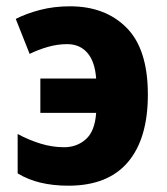

<svg xmlns="http://www.w3.org/2000/svg" viewBox="-20 -579 530 609"><path d="M197 10Q149 10 109 0.5Q69 -9 36 -29V-154Q71 -135 108.5 -123.5Q146 -112 183 -112Q224 -112 252.5 -137.5Q281 -163 285 -221H108V-330H285Q281 -384 257 -411.5Q233 -439 193 -439Q162 -439 131 -430Q100 -421 74 -408L30 -519Q63 -536 107 -547.5Q151 -559 202 -559Q314 -559 381.5 -491Q449 -423 449 -279Q449 -139 385.5 -64.5Q322 10 197 10Z"/></svg>

Font: Noto Sans SemiCondensed ExtraBold
Style: Regular
Weight: 800
Width: 4
Designer: Monotype Design Team
Foundry: Monotype Imaging Inc.
Version: Version 2.013; ttfautohint (v1.8.4.7-5d5b)